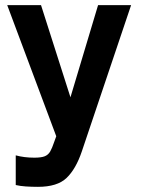

<svg xmlns="http://www.w3.org/2000/svg" viewBox="-20 -529 545 744"><path d="M127 195Q102 195 80 193.5Q58 192 41 188V73Q74 82 113 82Q140 82 153.5 76.5Q167 71 174.5 58Q182 45 190 21L198 -1L8 -509H139L253 -152L360 -509H488L297 58Q274 126 238 160.5Q202 195 127 195Z"/></svg>

Font: Zen Kaku Gothic Antique Black
Style: Regular
Weight: 900
Designer: Yoshimichi Ohira
Foundry: Positype
Version: Version 1.001